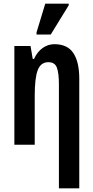

<svg xmlns="http://www.w3.org/2000/svg" viewBox="-20 -796 514 1056"><path d="M304 240V-333Q304 -393 293 -423.5Q282 -454 246 -454Q205 -454 188 -411.5Q171 -369 171 -269V0H59V-543H148L160 -472H167Q185 -511 214.5 -532Q244 -553 279 -553Q351 -553 383.5 -504Q416 -455 416 -363V240ZM181 -606V-618L229 -776H358V-767L259 -606Z"/></svg>

Font: Noto Sans ExtraCondensed SemiBold
Style: Regular
Weight: 600
Width: 2
Designer: Monotype Design Team
Foundry: Monotype Imaging Inc.
Version: Version 2.013; ttfautohint (v1.8.4.7-5d5b)